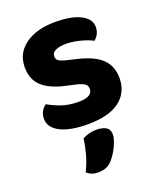

<svg xmlns="http://www.w3.org/2000/svg" viewBox="-139 -583 760 917"><g transform="rotate(-20 241.5 -124.0)"><path d="M450 -141Q450 -67 395 -25.5Q340 16 233 16Q191 16 156.5 10Q122 4 97 -8Q72 -20 58 -38Q44 -56 44 -80Q44 -102 53 -117.5Q62 -133 76 -143Q105 -126 142 -113Q179 -100 228 -100Q299 -100 299 -140Q299 -157 286.5 -166Q274 -175 244 -182L204 -191Q122 -208 82 -243.5Q42 -279 42 -343Q42 -414 99.5 -455.5Q157 -497 254 -497Q290 -497 322 -491.5Q354 -486 377 -475Q400 -464 413.5 -447.5Q427 -431 427 -409Q427 -389 419 -373.5Q411 -358 398 -348Q390 -353 374.5 -359Q359 -365 341 -370Q323 -375 303 -378Q283 -381 266 -381Q231 -381 211.5 -371.5Q192 -362 192 -343Q192 -329 203 -321Q214 -313 243 -306L281 -297Q372 -277 411 -239Q450 -201 450 -141ZM273 219Q258 236 240 242.5Q222 249 202 249Q166 249 144 228Q164 187 174.5 148.5Q185 110 190 72Q204 64 223 59Q242 54 262 54Q291 54 309.5 65Q328 76 328 102Q328 114 323 130Q318 146 310 162.5Q302 179 292 194Q282 209 273 219Z"/></g></svg>

Font: Baloo Tammudu 2
Style: Bold
Weight: 700
Designer: Maithili Shingre, Omkar Shende and Ek Type
Foundry: Ek Type
Version: Version 1.640;hotconv 1.0.111;makeotfexe 2.5.65597; ttfautoh